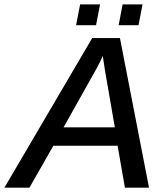

<svg xmlns="http://www.w3.org/2000/svg" viewBox="-54 -863 759 883"><path d="M191.4 -192.9 81.5 0H-33.7L370.1 -688H497.6L631.3 0H520.5L486.8 -192.9ZM418.5 -606Q414.6 -596.2 407.7 -582Q400.9 -567.9 390.6 -548.8L238.3 -277.3H474.1L430.2 -530.8Q426.3 -554.2 423.6 -573Q420.9 -591.8 418.5 -606ZM601.6 -842.8 583 -747.1H491.7L509.8 -842.8ZM406.2 -842.8 387.7 -747.1H295.9L314.5 -842.8Z"/></svg>

Font: Arimo Medium
Style: Italic
Weight: 500
Italic angle: -12°
Designer: Steve Matteson
Foundry: Monotype Imaging Inc.
Version: Version 1.33